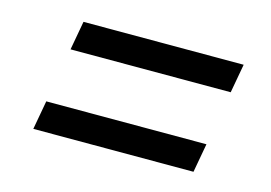

<svg xmlns="http://www.w3.org/2000/svg" viewBox="-51 -522 653 462"><g transform="rotate(15 275.0 -291.0)"><path d="M95 -359 108 -431H507L494 -359ZM58 -151 71 -223H470L457 -151Z"/></g></svg>

Font: DM Sans 36pt
Style: Italic
Weight: 400
Italic angle: -10°
Designer: Colophon Foundry, Jonny Pinhorn
Foundry: Colophon Foundry
Version: Version 4.004;gftools[0.9.30]